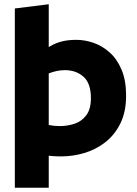

<svg xmlns="http://www.w3.org/2000/svg" viewBox="-20 -728 645 906"><path d="M210 158H50V-688L210 -708ZM128 -11 175 -149Q189 -143 212 -138Q235 -133 261 -133Q298 -133 331.5 -144Q365 -155 387 -184Q409 -213 409 -265Q409 -335 374 -366Q339 -397 286 -397Q265 -397 245.5 -392.5Q226 -388 211 -382Q196 -376 185 -369L175 -477Q194 -496 217 -510Q240 -524 270 -532Q300 -540 340 -540Q380 -540 421 -526Q462 -512 497 -481Q532 -450 553.5 -399.5Q575 -349 575 -277Q575 -200 548 -145.5Q521 -91 476.5 -56.5Q432 -22 378 -6Q324 10 270 10Q224 10 192 4Q160 -2 128 -11Z"/></svg>

Font: Roundo Variable
Style: Regular
Weight: 200
Designer: Shiva Nallaperumal
Foundry: Indian Type Foundry
Version: Version 2.000